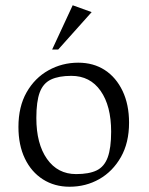

<svg xmlns="http://www.w3.org/2000/svg" viewBox="-20 -699 566 729"><path d="M244 10Q187 10 143 -18Q99 -46 74.5 -97Q50 -148 50 -217Q50 -294 81 -348.5Q112 -403 164 -432Q216 -461 277 -461Q335 -461 378 -433Q421 -405 445.5 -353.5Q470 -302 470 -233Q470 -157 439 -102.5Q408 -48 357 -19Q306 10 244 10ZM269 -38Q318 -38 347 -52Q376 -66 389 -101.5Q402 -137 402 -199Q402 -297 362 -354Q322 -411 251 -411Q203 -411 173.5 -397Q144 -383 131 -348.5Q118 -314 118 -251Q118 -153 158.5 -95.5Q199 -38 269 -38ZM178 -511 256 -679 328 -653 201 -511Z"/></svg>

Font: Ancizar Serif Light
Style: Regular
Weight: 300
Designer: Cesar Puertas, Viviana Monsalve, Julian Moncada, Julian Prieto, Jose Castro, Felipe Aragon, Mariel Hernandez, Sara Alarc
Version: Version 8.100